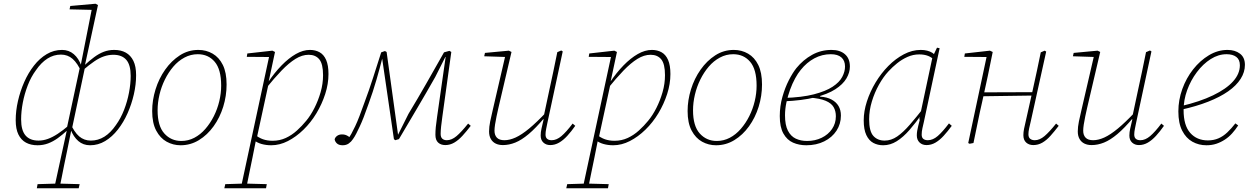

<svg xmlns="http://www.w3.org/2000/svg" viewBox="-20 -765 6687 1027"><path d="M177 242 181 220 283 217H295L406 220L401 242ZM181 12Q145 12 119 -2Q93 -16 78.5 -45.5Q64 -75 64 -122Q64 -172 76 -224.5Q88 -277 109.5 -326Q131 -375 161.5 -414Q192 -453 230 -475.5Q268 -498 312 -498Q348 -498 374.5 -475.5Q401 -453 415 -413H423L418 -375Q395 -427 368.5 -450Q342 -473 306 -473Q267 -473 233.5 -451.5Q200 -430 172 -389Q146 -354 128.5 -308.5Q111 -263 102 -216Q93 -169 93 -126Q93 -68 116.5 -40.5Q140 -13 186 -13Q211 -13 236 -22Q261 -31 288.5 -49Q316 -67 349 -95L352 -68H340Q314 -44 289 -26Q264 -8 237.5 2Q211 12 181 12ZM270 242 339 -75 337 -77 409 -413 412 -417 473 -726 480 -712 352 -715 356 -733 491 -745 504 -738 433 -410 435 -407 364 -72 361 -67Q349 -7 339.5 39Q330 85 322.5 121Q315 157 309.5 186.5Q304 216 298 242ZM462 12Q425 12 399 -10.5Q373 -33 358 -72H348L354 -110Q377 -58 403.5 -35.5Q430 -13 466 -13Q505 -13 538.5 -34Q572 -55 600 -96Q626 -132 643.5 -177Q661 -222 670 -269.5Q679 -317 679 -359Q679 -418 655.5 -445Q632 -472 586 -472Q561 -472 536 -463.5Q511 -455 484 -436.5Q457 -418 423 -389L420 -416H432Q459 -441 484 -459.5Q509 -478 535 -488Q561 -498 591 -498Q627 -498 653 -483.5Q679 -469 693.5 -439.5Q708 -410 708 -363Q708 -313 696 -260.5Q684 -208 662.5 -159.5Q641 -111 610.5 -72Q580 -33 542.5 -10.5Q505 12 462 12Z M946 12Q906 12 871.5 -7Q837 -26 815.5 -66.5Q794 -107 794 -171Q794 -229 812 -287Q830 -345 863.5 -392.5Q897 -440 942 -469Q987 -498 1041 -498Q1083 -498 1117.5 -478Q1152 -458 1172 -417.5Q1192 -377 1192 -313Q1192 -252 1174 -194Q1156 -136 1122.5 -89.5Q1089 -43 1044 -15.5Q999 12 946 12ZM950 -11Q987 -11 1019.5 -28Q1052 -45 1078.5 -75.5Q1105 -106 1124 -144Q1143 -182 1153 -224Q1163 -266 1163 -307Q1163 -394 1128.5 -434.5Q1094 -475 1038 -475Q1000 -475 966.5 -457Q933 -439 907 -408.5Q881 -378 862 -339.5Q843 -301 833 -258.5Q823 -216 823 -175Q823 -91 859 -51Q895 -11 950 -11Z M1180 242 1185 220 1282 217H1295L1407 220L1403 242ZM1268 242 1422 -474 1427 -460 1300 -461 1303 -479 1437 -494 1451 -487 1417 -328H1419L1353 -24L1350 -20Q1340 33 1330.5 78Q1321 123 1313 163Q1305 203 1297 242ZM1431 12Q1403 12 1378.5 5Q1354 -2 1336 -17L1342 -46Q1364 -28 1387 -20Q1410 -12 1438 -12Q1476 -12 1508.5 -27Q1541 -42 1568.5 -67Q1596 -92 1618 -119Q1642 -148 1662 -187.5Q1682 -227 1695 -272Q1708 -317 1708 -363Q1708 -423 1688 -447.5Q1668 -472 1631 -472Q1596 -472 1560.5 -450Q1525 -428 1486 -387.5Q1447 -347 1401 -290L1397 -325H1414Q1448 -376 1486 -415Q1524 -454 1562.5 -476Q1601 -498 1638 -498Q1667 -498 1689.5 -485.5Q1712 -473 1724.5 -444.5Q1737 -416 1737 -369Q1737 -316 1719.5 -262Q1702 -208 1672.5 -159Q1643 -110 1603.5 -71.5Q1564 -33 1520 -10.5Q1476 12 1431 12Z M1813 12Q1793 12 1782.5 2.5Q1772 -7 1770 -20Q1773 -31 1783.5 -38.5Q1794 -46 1809 -46Q1819 -46 1826 -44Q1833 -42 1841.5 -37Q1850 -32 1859 -22L1845 -11L1839 -19Q1850 -32 1859.5 -49.5Q1869 -67 1880 -90Q1891 -113 1903 -144.5Q1915 -176 1930 -218Q1954 -282 1976 -350.5Q1998 -419 2019 -485L2039 -492L2048 -487L2110 -38H2106L2165 -156Q2214 -237 2261 -319.5Q2308 -402 2355 -485L2384 -493L2394 -487L2346 -140Q2342 -112 2339.5 -88.5Q2337 -65 2337 -49Q2337 -31 2346 -23Q2355 -15 2370 -15Q2396 -15 2422 -37Q2448 -59 2484 -104L2498 -92Q2475 -62 2453.5 -38.5Q2432 -15 2409.5 -2Q2387 11 2362 11Q2338 11 2323.5 -2.5Q2309 -16 2309 -44Q2309 -64 2311 -85Q2313 -106 2318 -140L2366 -476L2375 -460H2362L2308 -353Q2261 -270 2212 -187Q2163 -104 2114 -21L2094 -15L2087 -21L2024 -453L2025 -454Q2012 -402 1993.5 -338Q1975 -274 1952 -211Q1937 -168 1925.5 -138.5Q1914 -109 1904 -88Q1894 -67 1886 -51Q1878 -35 1868 -21Q1859 -7 1845.5 2.5Q1832 12 1813 12Z M2670 11Q2648 11 2631.5 3Q2615 -5 2605.5 -21.5Q2596 -38 2596 -62Q2596 -86 2602 -115.5Q2608 -145 2616 -178L2685 -476L2692 -460L2570 -464L2574 -482L2702 -494L2716 -487L2646 -188Q2641 -166 2636 -142.5Q2631 -119 2628 -99Q2625 -79 2625 -66Q2625 -42 2638 -28.5Q2651 -15 2678 -15Q2706 -15 2738 -29.5Q2770 -44 2810.5 -77.5Q2851 -111 2904 -167L2906 -136H2893Q2846 -80 2808 -48Q2770 -16 2736.5 -2.5Q2703 11 2670 11ZM2923 11Q2901 11 2886.5 -2.5Q2872 -16 2872 -40Q2872 -58 2876.5 -77.5Q2881 -97 2888 -127H2885L2917 -277Q2929 -329 2939.5 -381.5Q2950 -434 2961 -486L2982 -495L2990 -490L2908 -108Q2905 -93 2901.5 -76Q2898 -59 2898 -45Q2898 -30 2906.5 -22.5Q2915 -15 2931 -15Q2957 -15 2983 -37Q3009 -59 3043 -104L3057 -92Q3036 -62 3014.5 -38.5Q2993 -15 2970.5 -2Q2948 11 2923 11Z M3009 242 3014 220 3111 217H3124L3236 220L3232 242ZM3097 242 3251 -474 3256 -460 3129 -461 3132 -479 3266 -494 3280 -487 3246 -328H3248L3182 -24L3179 -20Q3169 33 3159.5 78Q3150 123 3142 163Q3134 203 3126 242ZM3260 12Q3232 12 3207.5 5Q3183 -2 3165 -17L3171 -46Q3193 -28 3216 -20Q3239 -12 3267 -12Q3305 -12 3337.5 -27Q3370 -42 3397.5 -67Q3425 -92 3447 -119Q3471 -148 3491 -187.5Q3511 -227 3524 -272Q3537 -317 3537 -363Q3537 -423 3517 -447.5Q3497 -472 3460 -472Q3425 -472 3389.5 -450Q3354 -428 3315 -387.5Q3276 -347 3230 -290L3226 -325H3243Q3277 -376 3315 -415Q3353 -454 3391.5 -476Q3430 -498 3467 -498Q3496 -498 3518.5 -485.5Q3541 -473 3553.5 -444.5Q3566 -416 3566 -369Q3566 -316 3548.5 -262Q3531 -208 3501.5 -159Q3472 -110 3432.5 -71.5Q3393 -33 3349 -10.5Q3305 12 3260 12Z M3810 12Q3770 12 3735.5 -7Q3701 -26 3679.5 -66.5Q3658 -107 3658 -171Q3658 -229 3676 -287Q3694 -345 3727.5 -392.5Q3761 -440 3806 -469Q3851 -498 3905 -498Q3947 -498 3981.5 -478Q4016 -458 4036 -417.5Q4056 -377 4056 -313Q4056 -252 4038 -194Q4020 -136 3986.5 -89.5Q3953 -43 3908 -15.5Q3863 12 3810 12ZM3814 -11Q3851 -11 3883.5 -28Q3916 -45 3942.5 -75.5Q3969 -106 3988 -144Q4007 -182 4017 -224Q4027 -266 4027 -307Q4027 -394 3992.5 -434.5Q3958 -475 3902 -475Q3864 -475 3830.5 -457Q3797 -439 3771 -408.5Q3745 -378 3726 -339.5Q3707 -301 3697 -258.5Q3687 -216 3687 -175Q3687 -91 3723 -51Q3759 -11 3814 -11Z M4293 12Q4254 12 4222 -2Q4190 -16 4170.5 -50.5Q4151 -85 4151 -144Q4151 -197 4165 -246.5Q4179 -296 4199.5 -336Q4220 -376 4240 -401Q4276 -445 4323.5 -471.5Q4371 -498 4428 -498Q4473 -498 4499.5 -475Q4526 -452 4526 -409Q4526 -377 4507.5 -345.5Q4489 -314 4448 -287.5Q4407 -261 4339 -244Q4271 -227 4172 -223L4173 -241Q4270 -244 4333.5 -260.5Q4397 -277 4433.5 -301Q4470 -325 4485 -353.5Q4500 -382 4500 -409Q4500 -441 4480.5 -458Q4461 -475 4424 -475Q4377 -475 4336 -453Q4295 -431 4263 -391Q4248 -373 4233 -345.5Q4218 -318 4206 -285Q4194 -252 4186.5 -217Q4179 -182 4179 -148Q4179 -96 4194.5 -66Q4210 -36 4236.5 -23.5Q4263 -11 4297 -11Q4340 -11 4375 -28Q4410 -45 4430.5 -75Q4451 -105 4451 -143Q4451 -171 4439 -192Q4427 -213 4396 -226Q4365 -239 4309 -243L4367 -258V-248Q4403 -246 4428 -232.5Q4453 -219 4465.5 -197.5Q4478 -176 4478 -147Q4478 -102 4454.5 -66Q4431 -30 4389 -9Q4347 12 4293 12Z M4704 12Q4675 12 4651.5 -0.5Q4628 -13 4614 -42.5Q4600 -72 4600 -121Q4600 -170 4617 -222.5Q4634 -275 4663.5 -324Q4693 -373 4731.5 -412Q4770 -451 4814.5 -474.5Q4859 -498 4905 -498Q4924 -498 4939.5 -494Q4955 -490 4967 -482.5Q4979 -475 4987 -464L4983 -439Q4965 -458 4944.5 -466Q4924 -474 4897 -474Q4864 -474 4834 -460.5Q4804 -447 4778.5 -426.5Q4753 -406 4732 -383Q4705 -354 4681.5 -312Q4658 -270 4643.5 -222Q4629 -174 4629 -127Q4629 -63 4651.5 -38Q4674 -13 4712 -13Q4747 -13 4779 -35Q4811 -57 4846.5 -98Q4882 -139 4926 -195L4929 -159H4914Q4879 -109 4845 -70Q4811 -31 4776.5 -9.5Q4742 12 4704 12ZM4936 11Q4913 11 4898.5 -3Q4884 -17 4884 -41Q4884 -53 4886 -65Q4888 -77 4891.5 -91Q4895 -105 4900 -125L4897 -127L4969 -465L4971 -466L4992 -510L5006 -507L4922 -114Q4918 -97 4914 -79Q4910 -61 4910 -45Q4910 -29 4919 -22Q4928 -15 4943 -15Q4970 -15 4996 -37.5Q5022 -60 5056 -105L5071 -92Q5049 -62 5027.5 -38.5Q5006 -15 4983.5 -2Q4961 11 4936 11Z M5166 4 5159 0 5260 -474 5265 -460 5138 -461 5141 -479 5275 -494 5290 -487 5264 -360 5234 -222Q5221 -166 5210 -111Q5199 -56 5187 0ZM5228 -250 5230 -271 5511 -272 5510 -254ZM5507 11Q5484 11 5469 -2.5Q5454 -16 5454 -42Q5454 -58 5457.5 -75.5Q5461 -93 5467 -118L5505 -288Q5516 -337 5526.5 -386.5Q5537 -436 5547 -485L5568 -494L5576 -489L5494 -118Q5489 -97 5485 -79Q5481 -61 5481 -47Q5481 -30 5490.5 -22.5Q5500 -15 5515 -15Q5541 -15 5567 -37Q5593 -59 5629 -104L5643 -92Q5620 -62 5599 -38.5Q5578 -15 5555.5 -2Q5533 11 5507 11Z M5819 11Q5797 11 5780.5 3Q5764 -5 5754.5 -21.5Q5745 -38 5745 -62Q5745 -86 5751 -115.5Q5757 -145 5765 -178L5834 -476L5841 -460L5719 -464L5723 -482L5851 -494L5865 -487L5795 -188Q5790 -166 5785 -142.5Q5780 -119 5777 -99Q5774 -79 5774 -66Q5774 -42 5787 -28.5Q5800 -15 5827 -15Q5855 -15 5887 -29.5Q5919 -44 5959.5 -77.5Q6000 -111 6053 -167L6055 -136H6042Q5995 -80 5957 -48Q5919 -16 5885.5 -2.5Q5852 11 5819 11ZM6072 11Q6050 11 6035.5 -2.5Q6021 -16 6021 -40Q6021 -58 6025.5 -77.5Q6030 -97 6037 -127H6034L6066 -277Q6078 -329 6088.5 -381.5Q6099 -434 6110 -486L6131 -495L6139 -490L6057 -108Q6054 -93 6050.5 -76Q6047 -59 6047 -45Q6047 -30 6055.5 -22.5Q6064 -15 6080 -15Q6106 -15 6132 -37Q6158 -59 6192 -104L6206 -92Q6185 -62 6163.5 -38.5Q6142 -15 6119.5 -2Q6097 11 6072 11Z M6433 12Q6392 12 6358 -7Q6324 -26 6303.5 -66Q6283 -106 6283 -169Q6283 -230 6304 -288.5Q6325 -347 6362 -394Q6399 -441 6446.5 -469.5Q6494 -498 6546 -498Q6586 -498 6612.5 -478Q6639 -458 6639 -418Q6639 -379 6616 -343Q6593 -307 6549.5 -276.5Q6506 -246 6442.5 -221Q6379 -196 6297 -178L6296 -197Q6398 -221 6468.5 -255Q6539 -289 6575.5 -329.5Q6612 -370 6612 -416Q6612 -446 6593 -460.5Q6574 -475 6541 -475Q6497 -475 6456 -449Q6415 -423 6382 -379Q6349 -335 6330 -282.5Q6311 -230 6311 -176Q6311 -94 6346.5 -54Q6382 -14 6441 -14Q6472 -14 6497.5 -25Q6523 -36 6545 -57Q6567 -78 6588 -105L6603 -94Q6588 -71 6570.5 -51.5Q6553 -32 6531.5 -18Q6510 -4 6486 4Q6462 12 6433 12Z"/></svg>

Font: Source Serif 4 ExtraLight
Style: Italic
Weight: 250
Italic angle: -12°
Designer: Frank Grießhammer
Foundry: Adobe Systems Incorporated
Version: Version 4.004;hotconv 1.0.116;makeotfexe 2.5.65601